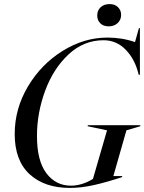

<svg xmlns="http://www.w3.org/2000/svg" viewBox="-20 -908 707 940"><path d="M505 -724Q578 -724 641 -702L660 -770H665V-542H659Q642 -616 596.5 -663.5Q551 -711 487 -711Q390 -711 315.5 -641.5Q241 -572 201 -463.5Q161 -355 161 -242Q161 -121 207 -60Q253 1 327 1Q381 1 435 -32L504 -270L409 -290L410 -295H667V-290L599 -270L535 -46H578V-41Q499 -15 438 -1.5Q377 12 322 12Q198 12 125 -55Q52 -122 52 -252Q52 -376 117 -485Q182 -594 287 -659Q392 -724 505 -724ZM456 -832Q456 -857 472.5 -872.5Q489 -888 517 -888Q542 -888 557.5 -873Q573 -858 573 -835Q573 -811 556 -795Q539 -779 512 -779Q486 -779 471 -794Q456 -809 456 -832Z"/></svg>

Font: Nyght Serif Italic
Style: Regular
Weight: 400
Italic angle: -16°
Designer: Maksym Kobuzan
Version: Version 0.410